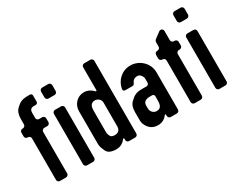

<svg xmlns="http://www.w3.org/2000/svg" viewBox="-90 -1043 1757 1426"><g transform="rotate(-30 788.5 -330.5)"><path d="M98 0H150C162 0 172 -10 172 -22V-378C172 -390 181 -400 194 -400H220C232 -400 242 -410 242 -422V-454C242 -466 232 -476 220 -476H194C181 -476 172 -486 172 -498V-542C172 -567 184 -579 207 -579H224C234 -579 242 -587 242 -597V-651C242 -660 234 -667 225 -667H209C154 -667 134 -654 104 -625C85 -607 76 -579 76 -542V-498C76 -486 66 -476 54 -476H51C38 -476 29 -466 29 -454V-422C29 -410 38 -400 51 -400H54C66 -400 76 -390 76 -378V-22C76 -10 85 0 98 0Z M330 0H382C394 0 404 -10 404 -22V-454C404 -466 394 -476 382 -476H330C318 -476 308 -466 308 -454V-22C308 -10 318 0 330 0ZM330 -573H382C394 -573 404 -583 404 -595V-645C404 -657 394 -667 382 -667H330C318 -667 308 -657 308 -645V-595C308 -583 318 -573 330 -573Z M581 -482C517 -482 479 -430 479 -379V-122C479 -84 476 -78 499 -30C510 -6 538 6 581 6C618 6 645 -15 661 -37C663 -40 669 -38 669 -34V-22C669 -10 678 0 691 0H743C755 0 765 -10 765 -22V-645C765 -657 755 -667 743 -667H691C678 -667 669 -657 669 -645V-448C669 -443 661 -442 658 -446C639 -467 611 -482 581 -482ZM669 -344V-139C669 -114 657 -91 622 -91C603 -91 591 -96 585 -107C574 -127 575 -138 575 -153V-324C575 -355 580 -389 621 -389C644 -389 668 -371 669 -344Z M1026 -32V-22C1026 -10 1036 0 1048 0H1100C1112 0 1122 -10 1122 -22V-341C1122 -422 1052 -482 978 -482C901 -482 848 -424 838 -362C835 -348 844 -341 858 -341H919C924 -341 932 -348 934 -352C940 -371 956 -388 982 -388C995 -388 1005 -383 1012 -374C1027 -355 1026 -348 1026 -328V-308C1026 -296 1017 -287 1006 -287H962C912 -287 892 -271 862 -242C844 -225 836 -198 836 -163V-109C836 -90 835 -71 847 -50C866 -13 896 6 938 6C976 6 1002 -14 1018 -36C1021 -39 1026 -37 1026 -32ZM990 -209H1008C1018 -209 1026 -201 1026 -191V-163C1026 -129 1024 -90 981 -90C954 -90 932 -112 932 -140V-164C932 -195 952 -209 990 -209Z M1253 0H1305C1317 0 1327 -10 1327 -22V-379C1327 -391 1337 -401 1349 -401H1356C1368 -401 1378 -411 1378 -423V-454C1378 -466 1368 -476 1356 -476H1349C1337 -476 1327 -486 1327 -498V-576C1327 -595 1307 -605 1292 -594L1240 -555C1236 -552 1231 -542 1231 -537V-498C1231 -486 1221 -476 1209 -476H1206C1194 -476 1184 -466 1184 -454V-423C1184 -411 1194 -401 1206 -401H1209C1221 -401 1231 -391 1231 -379V-22C1231 -10 1241 0 1253 0Z M1465 0H1517C1529 0 1539 -10 1539 -22V-454C1539 -466 1529 -476 1517 -476H1465C1453 -476 1443 -466 1443 -454V-22C1443 -10 1453 0 1465 0ZM1465 -573H1517C1529 -573 1539 -583 1539 -595V-645C1539 -657 1529 -667 1517 -667H1465C1453 -667 1443 -657 1443 -645V-595C1443 -583 1453 -573 1465 -573Z"/></g></svg>

Font: DIN Rundschrift
Style: Eng
Weight: 400
Width: 3
Version: Version 1.027